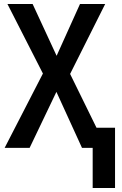

<svg xmlns="http://www.w3.org/2000/svg" viewBox="-20 -734 605 953"><path d="M440 0H387L260 -278L127 0H3L193 -369L17 -714H142L261 -457L377 -714H502L328 -367L459 -100H551V199H440Z"/></svg>

Font: Noto Sans Display Medium Narrow
Style: Regular
Weight: 500
Width: 4
Designer: Monotype Design team
Foundry: Monotype Imaging Inc.
Version: Version 1.000